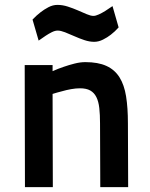

<svg xmlns="http://www.w3.org/2000/svg" viewBox="-20 -765 614 785"><path d="M82 0 81 -499H195V-474Q217 -484 241 -492Q261 -499 284.5 -505Q308 -511 329 -511Q381 -511 415 -495.5Q449 -480 468.5 -449Q488 -418 495.5 -371Q503 -324 503 -261L504 0H390L389 -260Q389 -296 386 -323Q383 -350 374 -368Q365 -386 349 -395Q333 -404 307 -404Q290 -404 270.5 -400.5Q251 -397 234 -392Q214 -387 195 -381L196 0ZM465 -653Q450 -636 433 -623Q419 -612 401 -603Q383 -594 365 -594Q346 -594 325 -601Q304 -608 284 -617Q264 -626 246 -633Q228 -640 216 -640Q205 -640 192 -633.5Q179 -627 167 -619Q153 -610 138 -599L113 -685Q129 -702 146 -715Q160 -726 178 -735.5Q196 -745 215 -745Q236 -745 257.5 -738Q279 -731 298.5 -722.5Q318 -714 334.5 -707Q351 -700 362 -700Q371 -700 384 -706Q397 -712 410 -720Q424 -729 440 -740Z"/></svg>

Font: Panefresco 800wt
Style: Regular
Weight: 800
Designer: Campivisivi
Foundry: Campivisivi & Chank Co
Version: Version 1.001